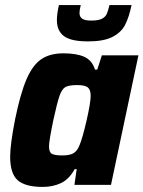

<svg xmlns="http://www.w3.org/2000/svg" viewBox="-20 -728 565 756"><path d="M20 -111Q20 -158 39 -256Q60 -359 84 -415Q108 -471 142 -494.5Q176 -518 230 -518Q282 -518 312.5 -504Q343 -490 354 -454H363L381 -510H525L417 0H273L282 -62H274Q252 -22 220 -7Q188 8 148 8Q80 8 50 -18Q20 -44 20 -111ZM293 -156Q305 -184 321 -254Q337 -324 337 -351Q337 -375 325.5 -384Q314 -393 284 -393Q252 -393 238 -385.5Q224 -378 214.5 -351Q205 -324 190 -255Q173 -173 173 -152Q173 -129 184 -122.5Q195 -116 226 -116Q254 -116 269 -124.5Q284 -133 293 -156ZM204 -649Q204 -673 212 -708H298Q293 -688 293 -677Q293 -662 303.5 -654.5Q314 -647 340 -647Q367 -647 381 -654Q395 -661 400.5 -673.5Q406 -686 411 -708H498Q488 -660 472.5 -630Q457 -600 422.5 -582.5Q388 -565 327 -565Q259 -565 231.5 -586Q204 -607 204 -649Z"/></svg>

Font: Saira Semi Condensed
Style: Bold Italic
Weight: 700
Width: 4
Italic angle: -12°
Designer: Hector Gatti with collaboration of the Omnibus-Type team
Foundry: Omnibus-Type
Version: Version 1.001; ttfautohint (v1.8)